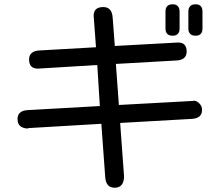

<svg xmlns="http://www.w3.org/2000/svg" viewBox="-20 -833 1040 898"><path d="M787 -666Q754 -666 754 -700V-778Q754 -813 787 -813Q820 -813 820 -778V-700Q820 -666 787 -666ZM895 -666Q861 -666 861 -700V-778Q861 -813 895 -813Q927 -813 927 -778V-700Q927 -666 895 -666ZM516 45Q475 45 472 -6L454 -254L115 -234L113 -233Q100 -230 83 -238Q62 -248 62 -276Q62 -315 109 -318L447 -337L435 -529L157 -512Q116 -512 116 -555Q116 -594 164 -597L429 -612L418 -759Q418 -800 463 -800Q504 -800 507 -750L517 -618L810 -634Q853 -636 853 -592Q853 -552 804 -550L522 -534L536 -342L883 -361L885 -362H888Q899 -362 912 -349.5Q925 -337 925 -319Q925 -280 878 -277L542 -258L560 -11V-2Q557 45 516 45Z"/></svg>

Font: Huninn
Style: Regular
Weight: 400
Designer: justfont
Foundry: justfont
Version: Version 1.003